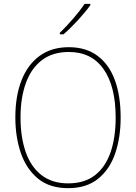

<svg xmlns="http://www.w3.org/2000/svg" viewBox="-20 -971 710 1001"><path d="M609 -358Q609 -254 580.5 -171Q552 -88 491.5 -39Q431 10 335 10Q239 10 178.5 -39.5Q118 -89 89 -172.5Q60 -256 60 -359Q60 -471 92.5 -553Q125 -635 187 -680Q249 -725 339 -725Q428 -725 488.5 -680Q549 -635 579 -553Q609 -471 609 -358ZM87 -359Q87 -256 114 -178.5Q141 -101 196.5 -58Q252 -15 335 -15Q420 -15 474.5 -57Q529 -99 556 -176Q583 -253 583 -358Q583 -521 520 -610.5Q457 -700 339 -700Q254 -700 198 -657Q142 -614 114.5 -537Q87 -460 87 -359ZM451 -944Q426 -909 386.5 -866Q347 -823 311 -792H292V-800Q326 -833 362 -874.5Q398 -916 421 -951H451Z"/></svg>

Font: Noto Sans Bengali SemiCondensed Thin
Style: Regular
Weight: 100
Width: 4
Designer: Joana Ranito - Universal Thirst; Jelle Bosma - Monotype Design Team
Foundry: Universal Thirst ehf.
Version: Version 3.000; ttfautohint (v1.8.4.7-5d5b)